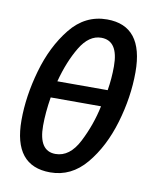

<svg xmlns="http://www.w3.org/2000/svg" viewBox="-68 -600 544 665"><g transform="rotate(10 203.5 -268.0)"><path d="M384 -383Q384 -546 256 -546Q179 -546 127.5 -482Q76 -418 50 -326.5Q24 -235 24 -151Q24 10 153 10Q227 10 278.5 -51.5Q330 -113 357 -204Q384 -295 384 -383ZM247 -480Q307 -480 307 -390Q307 -347 300 -305H123Q142 -377 173 -428.5Q204 -480 247 -480ZM101 -145Q101 -191 110 -246H287Q273 -179 241.5 -117.5Q210 -56 160 -56Q101 -56 101 -145Z"/></g></svg>

Font: Noto Sans Display Condensed
Style: Italic
Weight: 400
Width: 3
Designer: Monotype Design team
Foundry: Monotype Imaging Inc.
Version: 1.000